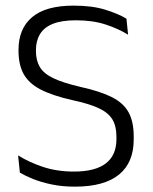

<svg xmlns="http://www.w3.org/2000/svg" viewBox="-20 -670 557 700"><path d="M253 10.5Q207 10.5 168.8 2.5Q130.5 -5.5 101.2 -17.2Q72 -29 52.5 -40.5L46 -103.5Q83.5 -79.5 135.2 -62Q187 -44.5 249.5 -44.5Q327 -44.5 365.8 -74.2Q404.5 -104 404.5 -162.5V-172Q404.5 -210.5 389.5 -235Q374.5 -259.5 339.5 -275.8Q304.5 -292 243.5 -305Q170.5 -321.5 127.5 -344Q84.5 -366.5 66 -400.5Q47.5 -434.5 47.5 -484.5V-488.5Q47.5 -565.5 97.2 -607.5Q147 -649.5 248.5 -649.5Q316.5 -649.5 364.2 -634.5Q412 -619.5 441 -602L447 -543.5Q412.5 -565 365.5 -580.5Q318.5 -596 256.5 -596Q204.5 -596 172.5 -583Q140.5 -570 125.8 -545.5Q111 -521 111 -487V-484.5Q111 -450 125 -426Q139 -402 174.2 -385Q209.5 -368 274 -353Q346 -337 388 -315.8Q430 -294.5 448.8 -260.5Q467.5 -226.5 467.5 -172.5V-161.5Q467.5 -77 413.5 -33.2Q359.5 10.5 253 10.5Z"/></svg>

Font: Anek Gujarati Light
Style: Regular
Weight: 300
Designer: Mrunmayee Ghaisas (Gujarati), Yesha Goshar (Latin)
Foundry: Ek Type
Version: Version 1.003